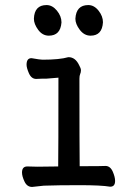

<svg xmlns="http://www.w3.org/2000/svg" viewBox="-20 -727 540 759"><path d="M338 -586Q313 -586 295.5 -609Q278 -632 278 -653Q281 -707 329 -707Q352 -707 369.5 -685Q387 -663 387 -639Q384 -586 338 -586ZM173 -586Q148 -586 131 -609Q114 -632 114 -653Q116 -707 164 -707Q187 -707 205 -685Q223 -663 223 -639Q223 -639 223 -638Q219 -586 173 -586ZM67 -45Q67 -69 88 -69L128 -68L210 -69Q211 -126 211 -420Q168 -416 163 -416Q158 -416 146.5 -416Q135 -416 123 -415Q104 -415 94 -438Q85 -459 85 -471Q85 -497 104 -497H105Q139 -491 148 -491Q216 -491 250 -501H251Q278 -501 293 -469Q300 -457 300 -449Q300 -441 297 -434.5Q294 -428 294 -416Q294 -141 295 -70Q384 -70 397 -71Q416 -71 426 -48Q435 -27 435 -12Q435 11 416 11H415Q380 5 294.5 5Q209 5 153 7Q108 12 107 12Q87 12 77 -9Q67 -30 67 -45Z"/></svg>

Font: Moon Stars Kai HW
Style: Bold
Weight: 700
Designer: GuiWonder
Version: Version 1.101